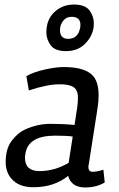

<svg xmlns="http://www.w3.org/2000/svg" viewBox="-20 -812 525 845"><path d="M127 12Q62 12 30 -26Q5 -55 5 -99Q5 -158 32 -193Q59 -228 90 -242Q145 -267 202.5 -267Q260 -267 308 -262L320 -340Q323 -361 323 -383.5Q323 -406 313 -420Q297 -441 242.5 -441Q188 -441 107 -414L96 -477Q128 -495 177 -506Q226 -517 261 -517Q358 -517 392 -475Q414 -447 414 -392Q414 -366 409 -334L371 -91Q369 -83 369 -77Q369 -56 387.5 -56Q406 -56 435 -65L441 -9Q404 13 355 13Q294 13 280 -38Q218 12 127 12ZM90 -117Q90 -59 154.5 -59Q219 -59 282 -95L300 -211Q276 -215 223 -215Q105 -215 92 -137Q90 -126 90 -117ZM184 -669Q184 -726 219.5 -759Q255 -792 305 -792Q355 -792 374 -766Q393 -740 393 -709Q393 -700 392 -691Q385 -649 353 -618Q321 -587 271 -587Q221 -587 202.5 -613.5Q184 -640 184 -669ZM244 -680Q244 -641 280 -641Q324 -641 333 -691Q334 -697 334 -702Q334 -738 296 -738Q274 -738 261 -724Q244 -705 244 -680Z"/></svg>

Font: Rambla
Style: Italic
Weight: 400
Italic angle: -12°
Designer: Martin Sommaruga
Foundry: Martin Sommaruga
Version: Version 1.001